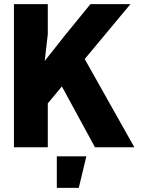

<svg xmlns="http://www.w3.org/2000/svg" viewBox="-20 -718 690 936"><path d="M48 0V-698H213V-551L198 -421L301 -551L421 -698H616L213 -214V0ZM443 0 238 -377 379 -455 635 0ZM257 198V44H401L364 198Z"/></svg>

Font: Azeret Mono Thin
Style: Bold
Weight: 700
Version: Version 1.002